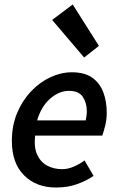

<svg xmlns="http://www.w3.org/2000/svg" viewBox="-20 -826 528 858"><path d="M230 12Q142 12 87.5 -42.5Q33 -97 33 -196Q33 -265 56.5 -321Q80 -377 119 -418Q158 -459 205.5 -481Q253 -503 301 -503Q358 -503 392 -479Q426 -455 441.5 -414Q457 -373 457 -322Q457 -291 449.5 -262Q442 -233 437 -220H137Q131 -167 146.5 -134Q162 -101 191.5 -85.5Q221 -70 258 -70Q284 -70 311 -82Q338 -94 358 -109L398 -40Q368 -19 325.5 -3.5Q283 12 230 12ZM146 -288H363Q365 -298 366.5 -308Q368 -318 368 -329Q368 -365 350.5 -392.5Q333 -420 288 -420Q244 -420 204 -385Q164 -350 146 -288ZM356 -569 213 -737 305 -806 422 -621Z"/></svg>

Font: Source Sans Pro SemiBold
Style: Italic
Weight: 600
Italic angle: -11°
Designer: Paul D. Hunt
Foundry: Adobe Systems Incorporated
Version: Version 1.095;hotconv 1.0.109;makeotfexe 2.5.65596